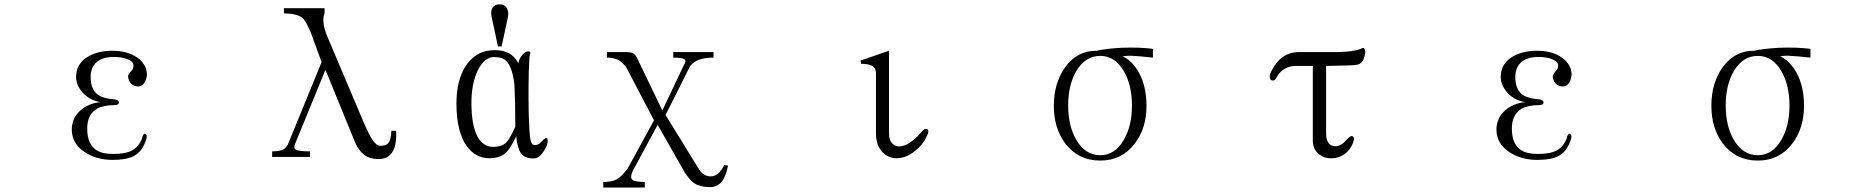

<svg xmlns="http://www.w3.org/2000/svg" viewBox="-20 -715 8540 876"><path d="M501 -261.7Q451.2 -265.6 427.7 -282.2Q393.6 -305.7 393.6 -363.3Q393.6 -403.3 416 -426.8Q443.4 -455.1 499 -455.1Q535.2 -455.1 560.5 -445.3Q589.8 -434.6 588.9 -414.1Q588.9 -405.3 584 -397.5Q581.1 -393.6 574.2 -385.7Q567.4 -377 565.4 -372.1Q562.5 -362.3 568.4 -349.6Q572.3 -336.9 585 -328.1Q597.7 -320.3 611.3 -320.3Q626 -321.3 636.7 -334Q647.5 -347.7 650.4 -373Q650.4 -420.9 606.4 -452.1Q562.5 -483.4 491.2 -483.4Q428.7 -483.4 383.8 -458Q327.1 -425.8 327.1 -364.3Q327.1 -325.2 358.4 -291Q391.6 -255.9 439.5 -249Q384.8 -244.1 347.7 -211.9Q307.6 -176.8 307.6 -123Q307.6 -61.5 364.3 -22.5Q417 13.7 492.2 14.6Q559.6 14.6 593.8 -4.9Q631.8 -26.4 648.4 -83Q652.3 -101.6 642.6 -104.5Q632.8 -107.4 627.9 -83Q613.3 -45.9 584 -29.3Q553.7 -12.7 499 -12.7Q450.2 -11.7 422.9 -28.3Q377.9 -54.7 377.9 -127.9Q377.9 -192.4 421.9 -218.8Q452.1 -235.4 502.9 -235.4Q523.4 -236.3 522.5 -248Q521.5 -259.8 501 -261.7Z M1447.3 -431.6 1293 -54.7Q1283.2 -39.1 1272.5 -33.2Q1256.8 -24.4 1221.7 -24.4V1H1394.5V-24.4Q1342.8 -24.4 1330.1 -32.2Q1317.4 -40 1327.1 -60.5L1464.8 -396.5L1599.6 -66.4Q1616.2 -27.3 1642.6 -7.8Q1668 10.7 1707 10.7Q1750 10.7 1769.5 -20.5Q1791 -52.7 1787.1 -118.2H1765.6Q1764.6 -73.2 1748 -58.6Q1738.3 -49.8 1713.9 -49.8Q1697.3 -49.8 1678.7 -78.1Q1663.1 -101.6 1641.6 -151.4L1473.6 -547.9Q1459 -583 1456.1 -609.4Q1453.1 -635.7 1460.9 -656.2V-677.7H1275.4V-654.3Q1336.9 -652.3 1359.4 -633.8Q1375 -621.1 1396.5 -569.3L1398.4 -565.4Z M2235.4 -455.1 2241.2 -454.1Q2274.4 -454.1 2293 -433.6Q2318.4 -404.3 2327.1 -328.1Q2328.1 -318.4 2330.1 -245.1Q2331.1 -170.9 2331.1 -136.7Q2305.7 -80.1 2287.1 -62.5Q2267.6 -44.9 2230.5 -44.9Q2184.6 -44.9 2159.2 -90.8Q2130.9 -142.6 2130.9 -245.1Q2130.9 -335.9 2161.1 -396.5Q2191.4 -455.1 2235.4 -455.1ZM2335 -93.8Q2340.8 -38.1 2356.4 -16.6Q2373 7.8 2414.1 7.8Q2433.6 7.8 2448.2 -8.8Q2461.9 -22.5 2475.6 -52.7Q2482.4 -79.1 2475.6 -84Q2467.8 -87.9 2453.1 -71.3Q2442.4 -60.5 2437.5 -57.6Q2430.7 -53.7 2419.9 -52.7Q2404.3 -52.7 2399.4 -82Q2395.5 -103.5 2392.6 -184.6Q2390.6 -272.5 2391.6 -330.1Q2391.6 -382.8 2395.5 -452.1L2397.5 -463.9Q2400.4 -472.7 2399.4 -475.6Q2398.4 -480.5 2389.6 -480.5Q2377.9 -480.5 2366.2 -467.8Q2350.6 -452.1 2344.7 -426.8Q2328.1 -459 2298.8 -473.6Q2272.5 -486.3 2238.3 -486.3Q2149.4 -486.3 2101.6 -409.2Q2062.5 -343.8 2062.5 -243.2Q2062.5 -112.3 2110.4 -46.9Q2150.4 6.8 2212.9 6.8Q2257.8 6.8 2284.2 -14.6Q2309.6 -36.1 2335 -93.8ZM2268.6 -502.9 2297.9 -639.6Q2301.8 -663.1 2292 -678.7Q2281.2 -695.3 2259.8 -695.3Q2236.3 -695.3 2226.6 -678.7Q2217.8 -663.1 2222.7 -639.6L2252 -502.9Z M2833 -477.5H2749V-452.1Q2778.3 -452.1 2798.8 -442.4Q2817.4 -432.6 2835.9 -410.2L2963.9 -166L2843.8 53.7Q2815.4 92.8 2791 104.5Q2770.5 115.2 2732.4 115.2V140.6H2921.9V115.2Q2876 115.2 2864.3 104.5Q2853.5 93.8 2867.2 64.5L2980.5 -145.5L3093.8 53.7Q3121.1 103.5 3149.4 122.1Q3174.8 138.7 3218.8 138.7Q3252.9 138.7 3272.5 114.3Q3291 91.8 3301.8 41L3284.2 37.1Q3260.7 88.9 3222.7 89.8Q3187.5 89.8 3167 53.7L3016.6 -190.4L3127.9 -412.1Q3144.5 -433.6 3168.9 -442.4Q3194.3 -452.1 3235.4 -452.1V-477.5H3051.8V-452.1Q3092.8 -452.1 3103.5 -444.3Q3112.3 -436.5 3099.6 -417L3002 -210.9L2887.7 -448.2Q2878.9 -465.8 2869.1 -471.7Q2858.4 -477.5 2833 -477.5Z M4032.2 -482.4 3906.2 -438.5 3909.2 -423.8Q3947.3 -423.8 3962.9 -412.1Q3976.6 -401.4 3976.6 -378.9V-105.5Q3976.6 -52.7 4005.9 -21.5Q4031.2 6.8 4070.3 6.8Q4115.2 6.8 4156.2 -27.3Q4191.4 -55.7 4209 -93.8Q4221.7 -121.1 4210 -126Q4199.2 -130.9 4185.5 -114.3Q4158.2 -81.1 4129.9 -63.5Q4104.5 -46.9 4082 -46.9Q4060.5 -47.9 4048.8 -62.5Q4036.1 -78.1 4036.1 -105.5V-484.4Z M5102.5 -458Q5125 -461.9 5150.4 -460Q5176.8 -459 5240.2 -452.1V-492.2Q5178.7 -500 5098.6 -497.1Q5025.4 -493.2 4983.4 -483.4Q4894.5 -484.4 4838.9 -407.2Q4788.1 -335 4788.1 -232.4Q4788.1 -129.9 4840.8 -59.6Q4900.4 17.6 5000 17.6Q5098.6 17.6 5157.2 -59.6Q5210.9 -129.9 5210.9 -232.4Q5210.9 -321.3 5175.8 -384.8Q5146.5 -436.5 5102.5 -458ZM5000 -460Q5067.4 -460 5107.4 -390.6Q5144.5 -327.1 5144.5 -233.4Q5144.5 -140.6 5107.4 -77.1Q5067.4 -6.8 5000 -6.8Q4931.6 -6.8 4890.6 -77.1Q4853.5 -140.6 4853.5 -233.4Q4853.5 -327.1 4890.6 -390.6Q4931.6 -460 5000 -460Z M5889.6 -414.1H5969.7V-74.2Q5969.7 -39.1 5991.2 -17.6Q6010.7 2.9 6042 6.8Q6073.2 9.8 6101.6 -3.9Q6130.9 -19.5 6146.5 -48.8Q6163.1 -80.1 6154.3 -90.8Q6146.5 -101.6 6125 -79.1Q6094.7 -42 6063.5 -48.8Q6030.3 -55.7 6030.3 -108.4V-414.1L6071.3 -415Q6156.2 -416 6173.8 -419.9Q6194.3 -424.8 6202.1 -447.3Q6212.9 -475.6 6207 -489.3Q6202.1 -502 6188.5 -492.2Q6167 -484.4 6142.6 -481.4Q6123 -478.5 6086.9 -477.5H5912.1Q5855.5 -478.5 5818.4 -443.4Q5793.9 -420.9 5775.4 -378.9Q5768.6 -354.5 5782.2 -348.6Q5795.9 -343.8 5803.7 -361.3Q5819.3 -389.6 5843.8 -402.3Q5863.3 -413.1 5889.6 -414.1Z M7001 -261.7Q6951.2 -265.6 6927.7 -282.2Q6893.6 -305.7 6893.6 -363.3Q6893.6 -403.3 6916 -426.8Q6943.4 -455.1 6999 -455.1Q7035.2 -455.1 7060.5 -445.3Q7089.8 -434.6 7088.9 -414.1Q7088.9 -405.3 7084 -397.5Q7081.1 -393.6 7074.2 -385.7Q7067.4 -377 7065.4 -372.1Q7062.5 -362.3 7068.4 -349.6Q7072.3 -336.9 7085 -328.1Q7097.7 -320.3 7111.3 -320.3Q7126 -321.3 7136.7 -334Q7147.5 -347.7 7150.4 -373Q7150.4 -420.9 7106.4 -452.1Q7062.5 -483.4 6991.2 -483.4Q6928.7 -483.4 6883.8 -458Q6827.1 -425.8 6827.1 -364.3Q6827.1 -325.2 6858.4 -291Q6891.6 -255.9 6939.5 -249Q6884.8 -244.1 6847.7 -211.9Q6807.6 -176.8 6807.6 -123Q6807.6 -61.5 6864.3 -22.5Q6917 13.7 6992.2 14.6Q7059.6 14.6 7093.8 -4.9Q7131.8 -26.4 7148.4 -83Q7152.3 -101.6 7142.6 -104.5Q7132.8 -107.4 7127.9 -83Q7113.3 -45.9 7084 -29.3Q7053.7 -12.7 6999 -12.7Q6950.2 -11.7 6922.9 -28.3Q6877.9 -54.7 6877.9 -127.9Q6877.9 -192.4 6921.9 -218.8Q6952.1 -235.4 7002.9 -235.4Q7023.4 -236.3 7022.5 -248Q7021.5 -259.8 7001 -261.7Z M8102.5 -458Q8125 -461.9 8150.4 -460Q8176.8 -459 8240.2 -452.1V-492.2Q8178.7 -500 8098.6 -497.1Q8025.4 -493.2 7983.4 -483.4Q7894.5 -484.4 7838.9 -407.2Q7788.1 -335 7788.1 -232.4Q7788.1 -129.9 7840.8 -59.6Q7900.4 17.6 8000 17.6Q8098.6 17.6 8157.2 -59.6Q8210.9 -129.9 8210.9 -232.4Q8210.9 -321.3 8175.8 -384.8Q8146.5 -436.5 8102.5 -458ZM8000 -460Q8067.4 -460 8107.4 -390.6Q8144.5 -327.1 8144.5 -233.4Q8144.5 -140.6 8107.4 -77.1Q8067.4 -6.8 8000 -6.8Q7931.6 -6.8 7890.6 -77.1Q7853.5 -140.6 7853.5 -233.4Q7853.5 -327.1 7890.6 -390.6Q7931.6 -460 8000 -460Z"/></svg>

Font: BatangChe
Style: Regular
Weight: 400
Monospace: yes
Version: Version 2.21